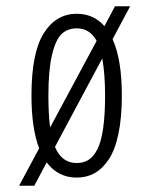

<svg xmlns="http://www.w3.org/2000/svg" viewBox="-20 -556 490 613"><path d="M225 11Q165.5 11 129 -37.5L89.5 37H41L105 -82.5Q80.5 -146.5 80.5 -251Q80.5 -388 119.8 -450Q159 -512 225 -512Q279 -512 313.5 -472.5L347 -536H395.5L339.5 -431Q369 -365.5 369 -251Q369 -180 358 -128.2Q347 -76.5 327 -46.8Q307 -17 281.8 -3Q256.5 11 225 11ZM134.5 -251Q134.5 -192 140 -149L288.5 -425.5Q267 -465.5 225 -465.5Q195.5 -465.5 176.5 -447.2Q157.5 -429 146 -380.5Q134.5 -332 134.5 -251ZM225 -35.5Q246.5 -35.5 262.5 -45.5Q278.5 -55.5 290.8 -79.2Q303 -103 309.2 -145.8Q315.5 -188.5 315.5 -251Q315.5 -319.5 306.5 -369.5L155.5 -87Q177 -35.5 225 -35.5Z"/></svg>

Font: League Mono Condensed UltraLight
Style: Regular
Weight: 200
Width: 1
Designer: Tyler Finck
Foundry: The League of Moveable Type / Tyler Finck
Version: Version 2.210